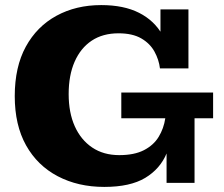

<svg xmlns="http://www.w3.org/2000/svg" viewBox="-20 -719 879 755"><path d="M390 16Q287 16 207 -26Q127 -68 82.5 -147.5Q38 -227 38 -341Q38 -456 81.5 -535.5Q125 -615 202 -657Q279 -699 378 -699Q467 -699 527 -668.5Q587 -638 618.5 -582Q650 -526 650 -450H609Q605 -484 587.5 -516Q570 -548 535.5 -568Q501 -588 446 -588Q384 -588 340.5 -559Q297 -530 273.5 -476.5Q250 -423 250 -349Q250 -276 274 -222.5Q298 -169 342.5 -139Q387 -109 449 -109Q508 -109 546 -128.5Q584 -148 604 -181Q624 -214 630 -254H662Q661 -178 635.5 -116.5Q610 -55 551 -19.5Q492 16 390 16ZM635 0V-173L662 -254H745V0ZM457 -254V-355H818V-254ZM650 -450 611 -529V-682H721V-450Z"/></svg>

Font: Montagu Slab 24pt
Style: Bold
Weight: 700
Designer: Florian Karsten
Foundry: Florian Karsten
Version: Version 1.000